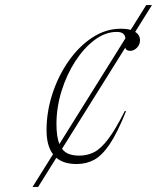

<svg xmlns="http://www.w3.org/2000/svg" viewBox="-20 -735 640 755"><path d="M108 0 188.5 -128.5Q163 -161.5 163 -223Q163 -295 186 -365.8Q209 -436.5 249.5 -494.5Q290 -552.5 342.8 -587.2Q395.5 -622 455 -622Q477.5 -622 494 -617.5L555 -715H577.5L511.5 -609.5Q530.5 -598 530.5 -576.5Q530.5 -559 518.2 -547Q506 -535 492.5 -535Q475.5 -535 472.5 -547.5L224 -150Q235 -135 252.2 -129Q269.5 -123 292 -123Q323 -123 349.8 -136.5Q376.5 -150 405.2 -187.8Q434 -225.5 471 -299L475.5 -297.5Q441.5 -212.5 411.2 -167.8Q381 -123 350 -106.5Q319 -90 281.5 -90Q230.5 -90 201.5 -114.5L130 0ZM439 -609.5Q394.5 -609.5 352.2 -578Q310 -546.5 276 -494Q242 -441.5 222 -377Q202 -312.5 202 -247Q202 -197 213.5 -168.5L473 -584Q471.5 -609.5 439 -609.5Z"/></svg>

Font: Newsreader Display ExtraLight
Style: Italic
Weight: 275
Italic angle: -17°
Designer: Hugues Gentile
Foundry: Production Type
Version: Version 1.001